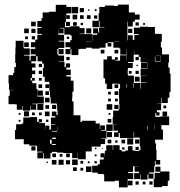

<svg xmlns="http://www.w3.org/2000/svg" viewBox="-20 -730 782 833"><path d="M716 -437V-411H720V-331H715V-306H708V-283H682V-306H680V-281H661V-280H679V-252H661V-243H672V-229H658V-240H654V-223H676V-225H714V-187H680V-168H687V-124H653V-108H657V-80H659V-36H675V-16H655V-32H652V-9H649V18H627V23H646V45H624V26H620V49H590V26H588V47H562V21H583V15H564V-7H581V-8H557V16H536V21H558V47H534V83H496V54H478V57H432V29H430V25H404V19H380V-11H404V-17H413V-38H430V-47H416V-65H434V-51H435V-76H441V-100H469V-79H471V-100H499V-79H508V-73H524V-77H535V-96H555V-77H566V-75H583V-78H589V-97H586V-133H562V-158H560V-131H500V-153H495V-136H475V-156H492V-163H472V-189H487V-190H469V-222H471V-250H495V-256H498V-278H497V-307H496V-345H501V-365H494V-367H467V-344H443V-367H436V-390H429V-472H445V-486H465V-472H479V-482H491V-470H481V-467H501V-490H529V-466H530V-490H529V-517H528V-493H502V-519H498V-523H472V-547H448V-544H463V-528H447V-543H438V-523H412V-519H378V-523H353V-518H325V-516H320V-491H290V-516H286V-495H264V-517H285V-525H264V-547H285V-556H291V-576H285V-580H259V-609H238V-607H256V-585H234V-603H233V-579H258V-553H234V-550H259V-522H234V-517H229V-494H233V-489H258V-463H235V-461H260V-439H266V-455H284V-437H268V-428H287V-404H268V-398H287V-380H299V-332H294V-307H293V-290H299V-230H329V-201H335V-206H395V-194H413V-170H415V-186H435V-166H419V-163H441V-190H469V-162H442V-129H419V-127H436V-105H417V-94H378V-73H352V-39H318V-68H317V-44H293V-66H255V-68H227V-71H205V-66H199V-42H171V-66H168V-43H142V-69H165V-72H141V-97H136V-98H107V-104H83V-126H45V-166H50V-191H76V-195H81V-220H109V-222H141V-201H148V-213H162V-199H150V-196H175V-170H176V-185H194V-168H201V-190H220V-192H201V-220H220V-226H205V-246H225V-231H230V-249H228V-277H226V-281H200V-308H197V-335H194V-375H174V-397H166V-435H170V-454H163V-464H143V-486H137V-464H116V-455H134V-437H119V-424H133V-408H119V-392H113V-381H119V-392H131V-380H120V-369H138V-344H143V-311H170V-281H141V-280H120V-278H137V-254H113V-271H111V-250H79V-271H77V-254H53V-277H46V-278H17V-314H22V-339H40V-340H19V-368H17V-404H37V-414H42V-439H49V-457H46V-495H47V-524H48V-553H82V-524H83V-520H109V-492H84V-489H108V-467H113V-488H135V-494H113V-518H133V-525H114V-547H133V-558H142V-579H162V-583H142V-609H160V-613H142V-639H160V-651H165V-676H192V-679H222V-709H268V-700H289V-672H268V-664H283V-648H267V-663H266V-635H262V-612H285V-616H325V-608H347V-584H325V-582H381V-553H382V-579H402V-585H384V-607H406V-589H410V-611H433V-613H412V-639H409V-612H381V-640H408V-673H411V-700H435V-706H475V-704H491V-710H539V-676H565V-667H586V-645H565V-636H556V-615H534V-636H532V-614H533V-578H532V-555H534V-577H556V-557H563V-578H582V-582H561V-610H587V-614H623V-613H652V-585H654V-583H682V-549H678V-524H683V-494H713V-458H710V-437ZM291 -700H319V-672H291ZM326 -695H344V-677H326ZM391 -690H399V-682H391ZM362 -689H368V-683H362ZM295 -666H315V-646H295ZM327 -664H343V-648H327ZM357 -664H373V-648H357ZM388 -663H402V-649H388ZM115 -636H135V-616H115ZM284 -635V-617H266V-635ZM313 -634V-618H297V-634ZM582 -633V-619H568V-633ZM340 -631V-621H330V-631ZM601 -630H609V-622H601ZM354 -607H376V-585H354ZM85 -606H105V-586H85ZM116 -605H134V-587H116ZM554 -605V-587H536V-605ZM132 -573V-559H118V-573ZM101 -572V-560H89V-572ZM270 -571H280V-561H270ZM353 -550V-549H378V-550ZM474 -550V-549H498V-550ZM85 -546H105V-526H85ZM256 -517V-495H234V-517ZM561 -515V-490H560V-461H535V-457H556V-435H535V-426H534V-407H536V-402H561V-370H559V-350H561V-370H589V-345H591V-370H616V-372H591V-400H616V-401H590V-431H619V-459H618V-461H590V-483H582V-493H562V-515ZM417 -514H433V-498H417ZM477 -514H493V-498H477ZM652 -463H677V-488H656V-487H676V-465H654V-485H652ZM282 -469H268V-483H282ZM582 -469H568V-483H582ZM618 -433H592V-459H618ZM148 -453H162V-439H148ZM572 -449H578V-443H572ZM162 -409H148V-423H162ZM568 -423H582V-409H568ZM551 -410H539V-422H551ZM565 -397H586V-376H565ZM161 -392V-380H149V-392ZM531 -350V-365H529V-350ZM163 -348H147V-364H163ZM177 -364H193V-348H177ZM477 -364H493V-348H477ZM166 -315H144V-337H166ZM193 -318H177V-334H193ZM477 -334H493V-318H477ZM449 -332H461V-320H449ZM195 -286H175V-306H195ZM449 -302H461V-290H449ZM491 -302V-290H479V-302ZM142 -279H168V-253H142ZM467 -254H443V-278H467ZM206 -257V-275H224V-257ZM476 -275H494V-257H476ZM193 -274V-258H177V-274ZM689 -260V-272H701V-260ZM84 -225V-247H106V-225ZM195 -226H175V-246H195ZM705 -226H685V-246H705ZM119 -230V-242H131V-230ZM161 -242V-230H149V-242ZM61 -240H69V-232H61ZM451 -232V-240H459V-232ZM463 -198H447V-214H463ZM190 -211V-201H180V-211ZM69 -202H61V-210H69ZM649 -189V-168H650V-189ZM619 -184V-167H621V-184ZM229 -163H230V-181H229ZM207 -159H228V-162H207ZM444 -157H466V-135H444ZM222 -133H207V-127H222ZM532 -129H558V-103H532ZM566 -125H584V-107H566ZM197 -106H204V-124H197ZM463 -124V-108H447V-124ZM507 -124H523V-108H507ZM480 -111V-121H490V-111ZM222 -105H205V-101H222ZM134 -77H116V-95H134ZM582 -93V-79H568V-93ZM520 -91V-81H510V-91ZM392 -83V-89H398V-83ZM423 -84V-88H427V-84ZM207 -48V-64H223V-48ZM267 -48V-64H283V-48ZM239 -50V-62H251V-50ZM399 -52H391V-60H399ZM317 -14H293V-38H317ZM256 -15H234V-37H256ZM225 -16H205V-36H225ZM284 -17H266V-35H284ZM341 -20H329V-32H341ZM400 -21H390V-31H400ZM361 -22V-30H369V-22ZM188 -23H182V-29H188ZM377 16H353V-8H377ZM654 -7H676V14H715V54H708V77H683V82H647V46H651V20H675V15H654ZM313 12H297V-4H313ZM341 10H329V-2H341ZM555 74H535V54H555ZM582 71H568V57H582ZM642 71H628V57H642ZM611 70H599V58H611Z"/></svg>

Font: Rubik-Storm
Style: Regular
Weight: 400
Designer: NaN (generative design), Hubert & Fischer (Rubik source font outlines)
Foundry: NaN, Hubert & Fischer
Version: Version 1.000